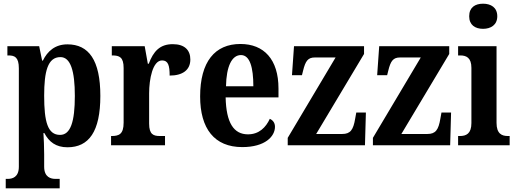

<svg xmlns="http://www.w3.org/2000/svg" viewBox="-20 -786 2794 1039"><path d="M11 233H303V182H280C256 182 219 174 219 116V49C219 10 217 -36 215 -66H220C245 -18 283 11 345 11C461 11 523 -74 523 -267C523 -461 460 -546 345 -546C278 -546 237 -509 212 -458H208L192 -536H20V-486H26C59 -486 82 -477 82 -416V116C82 174 46 182 22 182H11ZM305 -56C238 -56 219 -127 219 -268C219 -399 238 -477 307 -477C362 -477 385 -402 385 -267C385 -128 362 -56 305 -56Z M581 0H873V-50H845C811 -50 787 -58 787 -117V-281C787 -357 806 -459 857 -459C890 -459 898 -432 898 -377C968 -377 1010 -407 1010 -464C1010 -514 980 -547 915 -547C845 -547 810 -508 785 -441H780L763 -536H585V-486H588C626 -486 649 -477 649 -418V-122C649 -59 623 -50 584 -50H581Z M1291 10C1415 10 1468 -48 1468 -100C1468 -122 1456 -136 1440 -143C1419 -97 1382 -59 1322 -59C1245 -59 1204 -121 1201 -259H1487V-307C1487 -465 1408 -548 1281 -548C1143 -548 1063 -452 1063 -264C1063 -90 1140 10 1291 10ZM1351 -319H1203C1205 -428 1235 -488 1284 -488C1332 -488 1351 -422 1351 -319Z M1537 0H1955L1960 -177H1908L1902 -144C1892 -83 1876 -61 1832 -61H1691L1950 -494V-536H1571L1560 -379H1614L1620 -403C1633 -457 1647 -475 1684 -475H1796L1537 -40Z M1998 0H2416L2421 -177H2369L2363 -144C2353 -83 2337 -61 2293 -61H2152L2411 -494V-536H2032L2021 -379H2075L2081 -403C2094 -457 2108 -475 2145 -475H2257L1998 -40Z M2594 -630C2636 -630 2671 -651 2671 -698C2671 -746 2636 -766 2594 -766C2551 -766 2519 -746 2519 -698C2519 -651 2551 -630 2594 -630ZM2459 0H2738V-50H2728C2696 -50 2667 -62 2667 -121V-536H2459V-486H2471C2503 -486 2531 -474 2531 -419V-120C2531 -62 2502 -50 2469 -50H2459Z"/></svg>

Font: Noto Serif Thai Condensed
Style: Bold
Weight: 700
Width: 3
Designer: Monotype Design Team
Foundry: Monotype Imaging Inc.
Version: Version 2.002